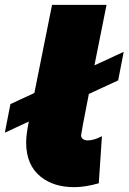

<svg xmlns="http://www.w3.org/2000/svg" viewBox="-23 -762 531 793"><path d="M283 11Q200 11 146.5 -31Q85 -79 85 -174Q85 -205 96 -260L-3 -214L20 -332L119 -378L192 -742H417L367 -492L488 -548L465 -430L344 -374Q312 -211 312 -204Q312 -184 338 -182Q365 -182 397 -199H398L385 -5Q328 11 283 11Z"/></svg>

Font: Argentum Sans Black
Style: Italic
Weight: 900
Italic angle: -11°
Designer: Julieta Ulanovsky (font), Cristiano Sobral (main changes and remaster)
Foundry: Julieta Ulanovsky (font), Cristiano Sobral (main changes and remaster)
Version: Version 2.007;June 15, 2022;FontCreator 14.0.0.2814 64-bit; 